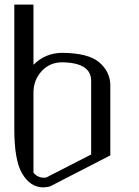

<svg xmlns="http://www.w3.org/2000/svg" viewBox="-20 -812 602 832"><path d="M250 -542Q195.3 -542 160.2 -503.4Q125 -464.8 125 -410.2V-63.5Q143.6 -42 169.9 -42Q176.8 -42 180.7 -43L375 -142.6V-461.9Q375 -540 250 -542ZM125 -792V-531.2Q176.8 -583 250 -583Q362.3 -582 409.2 -542.5Q456.1 -502.9 458 -446.3V-138.7L196.3 -3.9Q176.8 0 168 0Q110.4 0 75.2 -61.5Q42 -118.2 42 -252.9V-792Z"/></svg>

Font: wanta
Style: Medium
Weight: 500
Version: Version 0.91